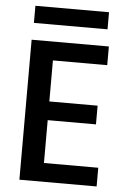

<svg xmlns="http://www.w3.org/2000/svg" viewBox="-58 -908 641 951"><g transform="rotate(5 262.0 -432.5)"><path d="M189 -603V-399H429V-306H189V-93H459V0H75V-696H459V-603ZM445 -865V-780H79V-865Z"/></g></svg>

Font: MSTAGE Medium
Style: Regular
Weight: 500
Designer: Ninad Kale (Devanagari), Jonny Pinhorn (Latin)
Foundry: Indian Type Foundry
Version: 4.004